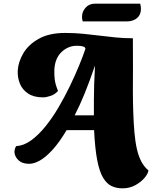

<svg xmlns="http://www.w3.org/2000/svg" viewBox="-20 -869 834 1049"><path d="M649 160Q616 160 589.5 147.5Q563 135 543 101.5Q523 68 511 5.5Q499 -57 494 -158H344Q304 -91 267 -50.5Q230 -10 198 8Q166 26 139 26Q100 26 79 4.5Q58 -17 59 -43Q60 -51 62 -57.5Q64 -64 69 -71Q110 -73 150 -102Q190 -131 228 -178Q266 -225 299.5 -282Q333 -339 361.5 -398Q390 -457 412 -510.5Q434 -564 447 -603L442 -612Q430 -617 419.5 -618Q409 -619 400 -619Q353 -619 317 -585.5Q281 -552 277 -490Q276 -461 279 -435Q282 -409 297 -372Q280 -353 256 -345Q232 -337 215 -337Q165 -337 133.5 -358Q102 -379 88.5 -412.5Q75 -446 77 -484Q80 -532 108 -579Q136 -626 192.5 -657.5Q249 -689 336 -689Q387 -689 433 -684.5Q479 -680 523 -674.5Q567 -669 612 -664.5Q657 -660 706 -660Q707 -577 706.5 -505.5Q706 -434 706 -372.5Q706 -311 708 -259Q710 -196 714.5 -145Q719 -94 728 -54.5Q737 -15 752.5 14Q768 43 791 62Q789 80 769.5 103Q750 126 719 143Q688 160 649 160ZM388 -239H493Q493 -280 493 -322Q493 -364 494.5 -410Q496 -456 499 -508H498Q470 -426 443 -359.5Q416 -293 388 -239ZM432 -752Q430 -759 429 -764.5Q428 -770 428 -777Q428 -805 447.5 -827Q467 -849 499 -849H746Q748 -842 749 -835Q750 -828 750 -820Q750 -788 728.5 -770Q707 -752 672 -752Z"/></svg>

Font: Sansita Swashed Light Black
Style: Regular
Weight: 900
Version: Version 1.003